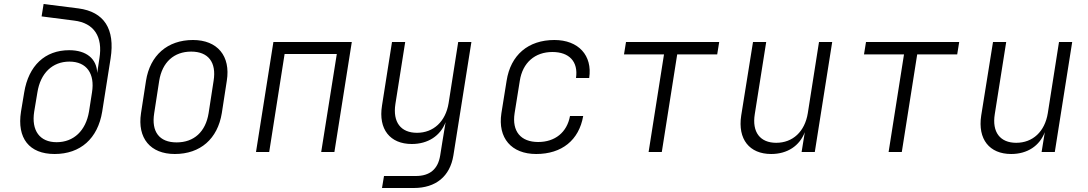

<svg xmlns="http://www.w3.org/2000/svg" viewBox="-20 -760 5440 960"><path d="M253 10C382 10 469 -67 491 -202L533 -468C556 -615 501 -701 372 -718L198 -740L188 -678L351 -657C450 -645 495 -577 477 -468L466 -395C464 -466 412 -509 326 -509C205 -509 123 -432 101 -298L85 -202C64 -69 126 10 253 10ZM263 -49C179 -49 136 -107 151 -202L167 -298C182 -394 242 -452 327 -452C414 -452 455 -391 440 -298L425 -202C409 -107 349 -49 263 -49Z M854 10C982 10 1068 -66 1089 -194L1114 -356C1134 -480 1067 -560 945 -560C817 -560 730 -483 710 -356L685 -194C666 -69 732 10 854 10ZM863 -48C777 -48 736 -101 751 -194L776 -356C791 -449 850 -502 936 -502C1021 -502 1063 -449 1048 -356L1023 -194C1008 -101 950 -48 863 -48Z M1260 0H1326L1403 -490H1664L1586 0H1652L1739 -550H1347Z M1890 180H2049C2159 180 2230 122 2247 17L2337 -550H2271L2223 -244C2208 -152 2147 -96 2065 -96C1984 -96 1943 -149 1957 -240L2006 -550H1940L1890 -232C1871 -114 1930 -40 2039 -40C2120 -40 2182 -81 2208 -149L2192 -52L2181 17C2170 86 2129 120 2059 120H1900Z M2661 10C2789 10 2875 -59 2896 -180H2830C2815 -98 2755 -50 2671 -50C2584 -50 2539 -103 2553 -194L2579 -356C2593 -447 2655 -500 2742 -500C2826 -500 2872 -452 2860 -370H2926C2943 -483 2872 -560 2752 -560C2621 -560 2533 -485 2513 -356L2487 -194C2468 -70 2537 10 2661 10Z M3223 0H3289L3366 -488H3566L3576 -550H3110L3100 -488H3300Z M3836 10C3917 10 3978 -31 4004 -99L3988 0H4054L4141 -550H4075L4019 -194C4004 -102 3944 -46 3861 -46C3781 -46 3739 -99 3754 -190L3811 -550H3745L3686 -182C3668 -64 3727 10 3836 10Z M4423 0H4489L4566 -488H4766L4776 -550H4310L4300 -488H4500Z M5036 10C5117 10 5178 -31 5204 -99L5188 0H5254L5341 -550H5275L5219 -194C5204 -102 5144 -46 5061 -46C4981 -46 4939 -99 4954 -190L5011 -550H4945L4886 -182C4868 -64 4927 10 5036 10Z"/></svg>

Font: JetBrains Mono ExtraLight
Style: Italic
Weight: 240
Italic angle: -9°
Monospace: yes
Designer: Philipp Nurullin, Konstantin Bulenkov
Foundry: JetBrains
Version: Version 2.305